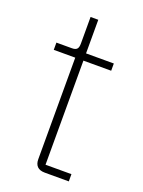

<svg xmlns="http://www.w3.org/2000/svg" viewBox="-127 -713 575 773"><g transform="rotate(20 160.0 -326.0)"><path d="M268 0V-31H157V-477H276V-508H157V-652H124V-539C124 -517 118 -508 96 -508H30V-477H122V-42C122 -15 136 0 165 0Z"/></g></svg>

Font: IBM Plex Arabic ExtraLight
Style: Regular
Weight: 200
Designer: Mike Abbink, Paul van der Laan, Pieter van Rosmalen, Wael Morcos, Khajak Apelian
Foundry: Bold Monday
Version: Version 1.0